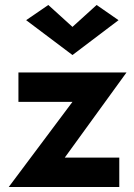

<svg xmlns="http://www.w3.org/2000/svg" viewBox="-20 -751 539 771"><path d="M271 -643 368 -731 456 -670 271 -530 85 -670 174 -731ZM271 -342H54V-460H488L240 -118H459V0H15Z"/></svg>

Font: Jost* Semi
Style: Regular
Weight: 600
Version: Version 3.7